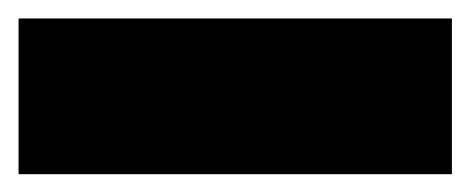

<svg xmlns="http://www.w3.org/2000/svg" viewBox="-30 16 512 209"><path d="M-9.8 205.6V36.1H461.9V205.6Z"/></svg>

Font: Pinar DS1 ExtraBold
Style: Regular
Weight: 800
Designer: Amin Abedi
Version: Version 3.000